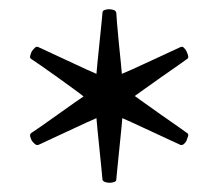

<svg xmlns="http://www.w3.org/2000/svg" viewBox="-20 -768 473 416"><path d="M217 -372Q213 -372 208 -373.5Q203 -375 202 -379Q202 -381 200 -400.5Q198 -420 195.5 -445Q193 -470 191 -489.5Q189 -509 189 -512Q186 -511 167.5 -502.5Q149 -494 125.5 -483Q102 -472 83.5 -463.5Q65 -455 63 -454Q59 -453 55.5 -456Q52 -459 49 -463Q47 -467 45.5 -472Q44 -477 48 -480Q50 -481 66.5 -492.5Q83 -504 104 -519Q125 -534 142 -546Q159 -558 161 -559Q159 -561 142 -573.5Q125 -586 104 -601Q83 -616 66.5 -627.5Q50 -639 48 -640Q44 -642 45.5 -647.5Q47 -653 49 -657Q52 -661 55.5 -664.5Q59 -668 63 -666Q65 -665 83.5 -656.5Q102 -648 125.5 -637Q149 -626 167.5 -617.5Q186 -609 189 -608Q189 -611 191 -630.5Q193 -650 195.5 -674.5Q198 -699 200 -718.5Q202 -738 202 -740Q202 -745 207 -746.5Q212 -748 216 -748Q221 -748 226 -746.5Q231 -745 232 -740Q232 -738 233.5 -718.5Q235 -699 237.5 -674.5Q240 -650 242 -630.5Q244 -611 244 -608Q247 -609 266 -617.5Q285 -626 308.5 -637Q332 -648 350.5 -656.5Q369 -665 371 -666Q375 -668 378.5 -664.5Q382 -661 384 -657Q386 -653 387.5 -647.5Q389 -642 385 -640Q384 -639 367.5 -627.5Q351 -616 329.5 -601Q308 -586 291.5 -574Q275 -562 272 -560Q275 -558 291.5 -546Q308 -534 329.5 -519Q351 -504 367.5 -492.5Q384 -481 385 -480Q389 -478 387.5 -473Q386 -468 384 -463Q382 -459 378.5 -456Q375 -453 371 -454Q369 -455 350.5 -463.5Q332 -472 308.5 -483Q285 -494 266.5 -502.5Q248 -511 245 -512Q245 -509 243 -489.5Q241 -470 238.5 -445Q236 -420 234 -400.5Q232 -381 232 -379Q232 -375 227 -373.5Q222 -372 217 -372Z"/></svg>

Font: Zen Old Mincho Medium
Style: Regular
Weight: 500
Designer: Yoshimichi Ohira
Foundry: Positype
Version: Version 1.500